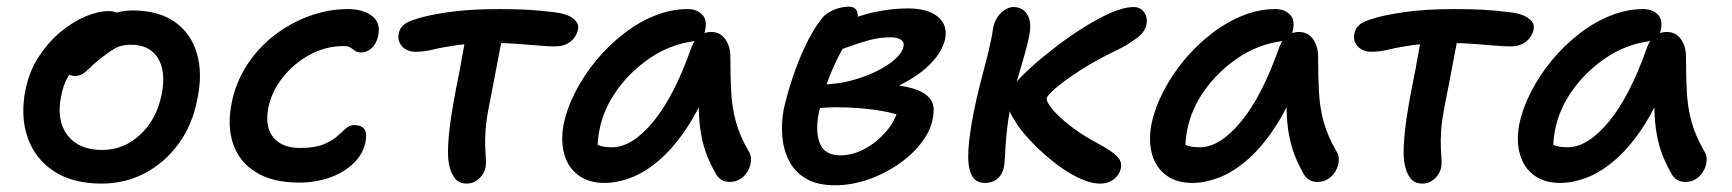

<svg xmlns="http://www.w3.org/2000/svg" viewBox="-20 -534 5150 571"><path d="M282 12Q196 12 140 -25Q84 -62 62 -125.5Q40 -189 56 -268Q67 -322 95 -365Q123 -408 159.5 -438.5Q196 -469 234 -485Q272 -501 303 -501Q316 -501 326.5 -497Q337 -493 343 -485Q349 -477 346 -463Q340 -437 326 -417Q312 -397 277 -384Q245 -370 221.5 -351Q198 -332 183 -307Q168 -282 162 -249Q147 -176 180.5 -132Q214 -88 284 -88Q348 -88 397 -133.5Q446 -179 461 -254Q474 -322 449.5 -361.5Q425 -401 369 -401Q340 -401 320 -389Q300 -377 275 -357Q257 -342 246 -331Q235 -320 225.5 -314Q216 -308 202 -308Q186 -308 176 -320.5Q166 -333 172 -360Q176 -384 196.5 -409.5Q217 -435 246 -456Q275 -477 308 -490Q341 -503 373 -503Q451 -503 499.5 -469Q548 -435 565.5 -375.5Q583 -316 567 -240Q553 -164 511.5 -107Q470 -50 411 -19Q352 12 282 12Z M870 9Q791 9 741.5 -21.5Q692 -52 673.5 -105.5Q655 -159 669 -228Q681 -288 713.5 -339Q746 -390 794 -427.5Q842 -465 899 -486Q956 -507 1016 -507Q1044 -507 1066.5 -498Q1089 -489 1099.5 -472Q1110 -455 1105 -429Q1100 -404 1085.5 -391Q1071 -378 1054 -378Q1042 -378 1035.5 -383Q1029 -388 1022.5 -392.5Q1016 -397 1002 -397Q948 -397 900 -370.5Q852 -344 819.5 -302Q787 -260 778 -213Q771 -177 779.5 -150.5Q788 -124 811.5 -109Q835 -94 873 -94Q916 -94 941.5 -104.5Q967 -115 982 -128Q997 -141 1008 -151.5Q1019 -162 1033 -162Q1054 -162 1063 -150.5Q1072 -139 1067 -112Q1060 -76 1031.5 -48.5Q1003 -21 961 -6Q919 9 870 9Z M1216 -380Q1191 -380 1176 -396Q1161 -412 1166 -435Q1169 -450 1180.5 -460Q1192 -470 1216 -477Q1252 -489 1314.5 -498Q1377 -507 1464 -507Q1511 -507 1549 -505Q1587 -503 1633 -497Q1666 -493 1684.5 -479Q1703 -465 1699 -446Q1696 -433 1687.5 -421.5Q1679 -410 1665 -403Q1651 -396 1630 -396Q1611 -396 1582 -398.5Q1553 -401 1520 -403.5Q1487 -406 1453 -406Q1384 -406 1341 -400Q1298 -394 1269.5 -387Q1241 -380 1216 -380ZM1368 12Q1345 12 1332.5 -4Q1320 -20 1315 -47Q1311 -68 1313 -105Q1315 -142 1321.5 -185Q1328 -228 1336 -269Q1348 -328 1355.5 -371Q1363 -414 1368 -442L1479 -449Q1476 -435 1471 -409.5Q1466 -384 1460 -352Q1454 -320 1447.5 -286Q1441 -252 1435 -222Q1426 -177 1424 -146.5Q1422 -116 1423 -95.5Q1424 -75 1425 -61Q1426 -47 1424 -36Q1421 -23 1413 -12Q1405 -1 1393.5 5.5Q1382 12 1368 12Z M1778 10Q1731 10 1700.5 -12.5Q1670 -35 1658.5 -74Q1647 -113 1656 -163Q1666 -212 1691.5 -261.5Q1717 -311 1753.5 -355Q1790 -399 1834.5 -433.5Q1879 -468 1927.5 -487.5Q1976 -507 2025 -507Q2052 -507 2068 -491Q2084 -475 2077 -444Q2075 -431 2065.5 -422Q2056 -413 2040 -411Q1971 -401 1912.5 -361Q1854 -321 1814.5 -265.5Q1775 -210 1763 -149Q1758 -124 1757.5 -103.5Q1757 -83 1765 -51L1724 -131Q1743 -109 1758.5 -102.5Q1774 -96 1800 -96Q1860 -96 1923 -172.5Q1986 -249 2037 -395Q2045 -416 2060.5 -427.5Q2076 -439 2094 -439Q2122 -439 2137 -417.5Q2152 -396 2152 -366Q2152 -308 2154.5 -261Q2157 -214 2168.5 -172Q2180 -130 2206 -85Q2214 -74 2213.5 -58Q2213 -42 2205 -27Q2197 -12 2183 -2.5Q2169 7 2150 7Q2135 7 2125 0.5Q2115 -6 2109 -17Q2094 -43 2083 -70.5Q2072 -98 2065.5 -132.5Q2059 -167 2058 -213.5Q2057 -260 2062 -323L2104 -325Q2071 -230 2030.5 -166Q1990 -102 1946.5 -63Q1903 -24 1860 -7Q1817 10 1778 10Z M2463 17Q2411 17 2377.5 -2.5Q2344 -22 2327 -55Q2310 -88 2306.5 -128Q2303 -168 2311 -210Q2320 -251 2336.5 -301Q2353 -351 2375 -397.5Q2397 -444 2421 -475Q2430 -488 2444 -496.5Q2458 -505 2473.5 -509.5Q2489 -514 2505 -514Q2520 -514 2526.5 -504.5Q2533 -495 2530 -477Q2526 -461 2512.5 -437Q2499 -413 2480.5 -379Q2462 -345 2444.5 -300.5Q2427 -256 2415 -198Q2404 -142 2418.5 -107Q2433 -72 2479 -72Q2514 -72 2549 -90Q2584 -108 2612 -139Q2640 -170 2651 -208L2661 -189Q2640 -197 2608 -203Q2576 -209 2540 -212Q2504 -215 2469 -215Q2434 -215 2406 -211L2423 -283Q2468 -283 2510 -294Q2552 -305 2586.5 -322Q2621 -339 2642.5 -358.5Q2664 -378 2667 -396Q2670 -408 2660 -415.5Q2650 -423 2628 -423Q2597 -423 2566.5 -415Q2536 -407 2505.5 -395.5Q2475 -384 2442 -375Q2426 -372 2415.5 -381Q2405 -390 2409 -406Q2412 -423 2431 -437.5Q2450 -452 2470 -460Q2531 -488 2583 -498.5Q2635 -509 2680 -509Q2719 -509 2745.5 -498Q2772 -487 2784 -467Q2796 -447 2791 -419Q2784 -388 2760.5 -359Q2737 -330 2699.5 -305.5Q2662 -281 2616 -263Q2570 -245 2518 -236L2533 -284Q2580 -286 2621.5 -283Q2663 -280 2694.5 -271Q2726 -262 2743 -244Q2760 -226 2756 -196Q2753 -156 2726.5 -118Q2700 -80 2657.5 -49.5Q2615 -19 2564.5 -1Q2514 17 2463 17Z M3252 12Q3222 12 3184.5 -6.5Q3147 -25 3110.5 -54.5Q3074 -84 3043 -117Q3012 -150 2995 -180Q2984 -197 2979.5 -213Q2975 -229 2978 -246Q2981 -257 2988 -270.5Q2995 -284 3008 -296Q3021 -311 3050.5 -337.5Q3080 -364 3119 -394Q3158 -424 3200.5 -451Q3243 -478 3282.5 -495.5Q3322 -513 3352 -513Q3366 -513 3375 -505.5Q3384 -498 3388 -487.5Q3392 -477 3390 -466Q3388 -441 3360.5 -420.5Q3333 -400 3300 -384Q3241 -356 3195 -326.5Q3149 -297 3122 -274Q3095 -251 3093 -242Q3091 -232 3109.5 -209.5Q3128 -187 3162.5 -160Q3197 -133 3242 -109Q3261 -99 3278 -88Q3295 -77 3305.5 -65Q3316 -53 3314 -37Q3312 -23 3303.5 -12Q3295 -1 3282 5.5Q3269 12 3252 12ZM2909 10Q2880 10 2868.5 -15.5Q2857 -41 2860 -89Q2863 -137 2877 -206Q2884 -241 2893 -277Q2902 -313 2911.5 -348Q2921 -383 2927 -414Q2929 -422 2930.5 -430.5Q2932 -439 2933 -448Q2937 -470 2947 -484Q2957 -498 2969.5 -505.5Q2982 -513 2994 -513Q3022 -513 3035.5 -490Q3049 -467 3041 -429Q3036 -401 3025 -364Q3014 -327 3003.5 -290.5Q2993 -254 2987 -225Q2977 -174 2973.5 -136Q2970 -98 2969 -73Q2968 -48 2965 -35Q2962 -21 2954 -10.5Q2946 0 2934.5 5Q2923 10 2909 10Z M3526 10Q3479 10 3448.5 -12.5Q3418 -35 3406.5 -74Q3395 -113 3404 -163Q3414 -212 3439.5 -261.5Q3465 -311 3501.5 -355Q3538 -399 3582.5 -433.5Q3627 -468 3675.5 -487.5Q3724 -507 3773 -507Q3800 -507 3816 -491Q3832 -475 3825 -444Q3823 -431 3813.5 -422Q3804 -413 3788 -411Q3719 -401 3660.5 -361Q3602 -321 3562.5 -265.5Q3523 -210 3511 -149Q3506 -124 3505.5 -103.5Q3505 -83 3513 -51L3472 -131Q3491 -109 3506.5 -102.5Q3522 -96 3548 -96Q3608 -96 3671 -172.5Q3734 -249 3785 -395Q3793 -416 3808.5 -427.5Q3824 -439 3842 -439Q3870 -439 3885 -417.5Q3900 -396 3900 -366Q3900 -308 3902.5 -261Q3905 -214 3916.5 -172Q3928 -130 3954 -85Q3962 -74 3961.5 -58Q3961 -42 3953 -27Q3945 -12 3931 -2.5Q3917 7 3898 7Q3883 7 3873 0.5Q3863 -6 3857 -17Q3842 -43 3831 -70.5Q3820 -98 3813.5 -132.5Q3807 -167 3806 -213.5Q3805 -260 3810 -323L3852 -325Q3819 -230 3778.5 -166Q3738 -102 3694.5 -63Q3651 -24 3608 -7Q3565 10 3526 10Z M4058 -380Q4033 -380 4018 -396Q4003 -412 4008 -435Q4011 -450 4022.5 -460Q4034 -470 4058 -477Q4094 -489 4156.5 -498Q4219 -507 4306 -507Q4353 -507 4391 -505Q4429 -503 4475 -497Q4508 -493 4526.5 -479Q4545 -465 4541 -446Q4538 -433 4529.5 -421.5Q4521 -410 4507 -403Q4493 -396 4472 -396Q4453 -396 4424 -398.5Q4395 -401 4362 -403.5Q4329 -406 4295 -406Q4226 -406 4183 -400Q4140 -394 4111.5 -387Q4083 -380 4058 -380ZM4210 12Q4187 12 4174.5 -4Q4162 -20 4157 -47Q4153 -68 4155 -105Q4157 -142 4163.5 -185Q4170 -228 4178 -269Q4190 -328 4197.5 -371Q4205 -414 4210 -442L4321 -449Q4318 -435 4313 -409.5Q4308 -384 4302 -352Q4296 -320 4289.5 -286Q4283 -252 4277 -222Q4268 -177 4266 -146.5Q4264 -116 4265 -95.5Q4266 -75 4267 -61Q4268 -47 4266 -36Q4263 -23 4255 -12Q4247 -1 4235.5 5.5Q4224 12 4210 12Z M4620 10Q4573 10 4542.5 -12.5Q4512 -35 4500.5 -74Q4489 -113 4498 -163Q4508 -212 4533.5 -261.5Q4559 -311 4595.5 -355Q4632 -399 4676.5 -433.5Q4721 -468 4769.5 -487.5Q4818 -507 4867 -507Q4894 -507 4910 -491Q4926 -475 4919 -444Q4917 -431 4907.5 -422Q4898 -413 4882 -411Q4813 -401 4754.5 -361Q4696 -321 4656.5 -265.5Q4617 -210 4605 -149Q4600 -124 4599.5 -103.5Q4599 -83 4607 -51L4566 -131Q4585 -109 4600.5 -102.5Q4616 -96 4642 -96Q4702 -96 4765 -172.5Q4828 -249 4879 -395Q4887 -416 4902.5 -427.5Q4918 -439 4936 -439Q4964 -439 4979 -417.5Q4994 -396 4994 -366Q4994 -308 4996.5 -261Q4999 -214 5010.5 -172Q5022 -130 5048 -85Q5056 -74 5055.5 -58Q5055 -42 5047 -27Q5039 -12 5025 -2.5Q5011 7 4992 7Q4977 7 4967 0.5Q4957 -6 4951 -17Q4936 -43 4925 -70.5Q4914 -98 4907.5 -132.5Q4901 -167 4900 -213.5Q4899 -260 4904 -323L4946 -325Q4913 -230 4872.5 -166Q4832 -102 4788.5 -63Q4745 -24 4702 -7Q4659 10 4620 10Z"/></svg>

Font: Shantell Sans Medium
Style: Italic
Weight: 500
Italic angle: -11°
Designer: Stephen Nixon, Anya Danilova, Shantell Martin
Foundry: Arrow Type
Version: Version 1.011;[c5ecc13dd]